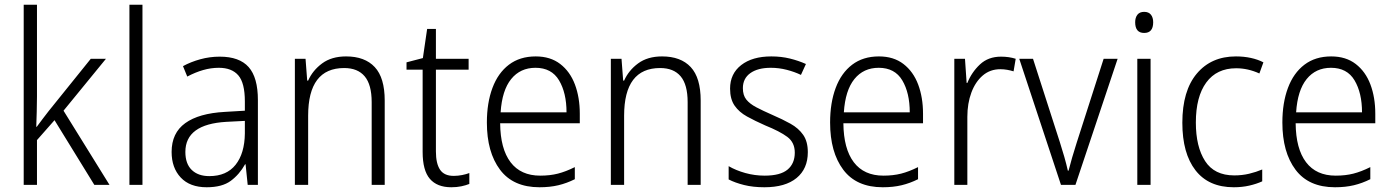

<svg xmlns="http://www.w3.org/2000/svg" viewBox="-20 -780 5873 810"><path d="M136 -373Q136 -342 135 -309.5Q134 -277 133 -245H135Q147 -261 160 -278.5Q173 -296 185 -311L363 -532H427L248 -313L442 0H378L210 -273L136 -189V0H80V-760H136Z M581 0H526V-760H581Z M907 -541Q990 -541 1029 -497Q1068 -453 1068 -358V0H1025L1016 -87H1014Q990 -44 953.5 -17Q917 10 852 10Q781 10 742.5 -31Q704 -72 704 -139Q704 -219 761.5 -260.5Q819 -302 929 -308L1013 -313V-352Q1013 -430 985.5 -462Q958 -494 903 -494Q870 -494 837 -484.5Q804 -475 770 -457L752 -501Q785 -519 825 -530Q865 -541 907 -541ZM935 -266Q762 -256 762 -139Q762 -89 789 -63Q816 -37 863 -37Q936 -37 974 -85Q1012 -133 1013 -217V-270Z M1440 -542Q1519 -542 1561 -497Q1603 -452 1603 -356V0H1548V-349Q1548 -423 1518.5 -458Q1489 -493 1432 -493Q1280 -493 1280 -292V0H1224V-532H1269L1276 -440H1280Q1299 -483 1339 -512.5Q1379 -542 1440 -542Z M1894 -38Q1912 -38 1929.5 -41.5Q1947 -45 1960 -50V-4Q1945 2 1926 6Q1907 10 1884 10Q1824 10 1793.5 -25.5Q1763 -61 1763 -139V-486H1695V-517L1764 -535L1782 -658H1819V-532H1957V-486H1819V-141Q1819 -90 1836.5 -64Q1854 -38 1894 -38Z M2240 -542Q2302 -542 2343.5 -510Q2385 -478 2405.5 -423.5Q2426 -369 2426 -300V-260H2090Q2091 -152 2134 -95.5Q2177 -39 2259 -39Q2300 -39 2333.5 -47.5Q2367 -56 2405 -75V-24Q2371 -7 2335.5 1.5Q2300 10 2256 10Q2145 10 2089.5 -64Q2034 -138 2034 -263Q2034 -346 2057.5 -409Q2081 -472 2127 -507Q2173 -542 2240 -542ZM2239 -494Q2175 -494 2136.5 -446.5Q2098 -399 2092 -306H2370Q2370 -388 2338.5 -441Q2307 -494 2239 -494Z M2773 -542Q2852 -542 2894 -497Q2936 -452 2936 -356V0H2881V-349Q2881 -423 2851.5 -458Q2822 -493 2765 -493Q2613 -493 2613 -292V0H2557V-532H2602L2609 -440H2613Q2632 -483 2672 -512.5Q2712 -542 2773 -542Z M3388 -138Q3388 -68 3340.5 -29Q3293 10 3205 10Q3157 10 3119 0.5Q3081 -9 3054 -23V-79Q3085 -61 3124.5 -50Q3164 -39 3206 -39Q3272 -39 3302.5 -64.5Q3333 -90 3333 -136Q3333 -179 3301.5 -202.5Q3270 -226 3208 -251Q3165 -270 3131.5 -288.5Q3098 -307 3079 -334.5Q3060 -362 3060 -406Q3060 -469 3107 -505.5Q3154 -542 3234 -542Q3276 -542 3312.5 -533Q3349 -524 3380 -510L3359 -464Q3332 -477 3299 -485.5Q3266 -494 3232 -494Q3177 -494 3145.5 -471.5Q3114 -449 3114 -408Q3114 -378 3128.5 -360Q3143 -342 3170.5 -327.5Q3198 -313 3239 -295Q3281 -277 3315 -258Q3349 -239 3368.5 -211Q3388 -183 3388 -138Z M3688 -542Q3750 -542 3791.5 -510Q3833 -478 3853.5 -423.5Q3874 -369 3874 -300V-260H3538Q3539 -152 3582 -95.5Q3625 -39 3707 -39Q3748 -39 3781.5 -47.5Q3815 -56 3853 -75V-24Q3819 -7 3783.5 1.5Q3748 10 3704 10Q3593 10 3537.5 -64Q3482 -138 3482 -263Q3482 -346 3505.5 -409Q3529 -472 3575 -507Q3621 -542 3688 -542ZM3687 -494Q3623 -494 3584.5 -446.5Q3546 -399 3540 -306H3818Q3818 -388 3786.5 -441Q3755 -494 3687 -494Z M4203 -541Q4237 -541 4265 -532L4256 -479Q4243 -483 4229 -485.5Q4215 -488 4200 -488Q4157 -488 4126 -461.5Q4095 -435 4078 -389.5Q4061 -344 4061 -287V0H4006V-532H4051L4058 -430H4061Q4079 -475 4114 -508Q4149 -541 4203 -541Z M4456 0 4280 -532H4338L4451 -181Q4461 -150 4470 -118.5Q4479 -87 4485 -60H4488Q4494 -84 4503 -115Q4512 -146 4522 -177L4636 -532H4695L4517 0Z M4807 -730Q4826 -730 4835.5 -718Q4845 -706 4845 -686Q4845 -641 4807 -641Q4769 -641 4769 -686Q4769 -706 4778.5 -718Q4788 -730 4807 -730ZM4834 -532V0H4778V-532Z M5185 10Q5079 10 5023.5 -61.5Q4968 -133 4968 -262Q4968 -397 5029 -469.5Q5090 -542 5194 -542Q5228 -542 5257.5 -535.5Q5287 -529 5310 -517L5293 -470Q5245 -492 5195 -492Q5113 -492 5069 -432Q5025 -372 5025 -263Q5025 -161 5064 -100.5Q5103 -40 5187 -40Q5220 -40 5249.5 -47Q5279 -54 5305 -65V-15Q5281 -4 5250.5 3Q5220 10 5185 10Z M5596 -542Q5658 -542 5699.5 -510Q5741 -478 5761.5 -423.5Q5782 -369 5782 -300V-260H5446Q5447 -152 5490 -95.5Q5533 -39 5615 -39Q5656 -39 5689.5 -47.5Q5723 -56 5761 -75V-24Q5727 -7 5691.5 1.5Q5656 10 5612 10Q5501 10 5445.5 -64Q5390 -138 5390 -263Q5390 -346 5413.5 -409Q5437 -472 5483 -507Q5529 -542 5596 -542ZM5595 -494Q5531 -494 5492.5 -446.5Q5454 -399 5448 -306H5726Q5726 -388 5694.5 -441Q5663 -494 5595 -494Z"/></svg>

Font: Noto Sans Lao UI SemCond Light
Style: Regular
Weight: 300
Width: 4
Designer: Monotype Design Team
Foundry: Monotype Imaging Inc.
Version: Version 2.000; ttfautohint (v1.8.4.7-5d5b)